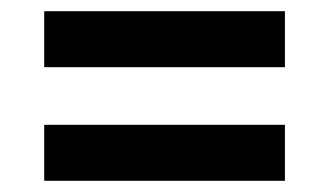

<svg xmlns="http://www.w3.org/2000/svg" viewBox="-20 -406 588 343"><path d="M59 -286H489V-386H59ZM59 -83H489V-183H59Z"/></svg>

Font: Enriqueta
Style: Bold
Weight: 700
Designer: Viviana Monsalve, Gustavo Ibarra
Foundry: Viviana Monsalve, Gustavo Ibarra
Version: Version 1.002